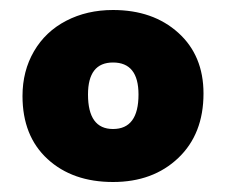

<svg xmlns="http://www.w3.org/2000/svg" viewBox="-20 -767 477 384"><path d="M25 -575Q25 -625 48 -664.5Q71 -704 112.5 -725.5Q154 -747 206 -747Q286 -747 336.5 -701.5Q387 -656 387 -580Q387 -499 336.5 -451Q286 -403 206 -403Q125 -403 75 -449Q25 -495 25 -575ZM257 -578Q257 -642 206 -642Q156 -642 156 -578Q156 -509 206 -509Q257 -509 257 -578Z"/></svg>

Font: Bitter Pro Black
Style: Regular
Weight: 900
Designer: Sol Matas, and Bitter project Authors
Foundry: Sol Matas
Version: Version 1.010